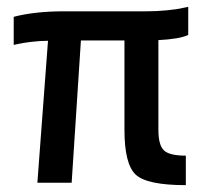

<svg xmlns="http://www.w3.org/2000/svg" viewBox="-20 -533 600 560"><path d="M343 -154V-415H216L189 0H89L120 -414Q97 -414 72 -411Q47 -408 34 -405L20 -402V-484Q82 -500 166 -500H407Q437 -500 467.5 -503Q498 -506 514 -510L529 -513V-431Q503 -419 442 -416V-154Q442 -110 458 -94.5Q474 -79 522 -79V7Q409 7 376 -23.5Q343 -54 343 -154Z"/></svg>

Font: TitilliumText
Style: Medium
Weight: 500
Designer: Accademia di Belle Arti di Urbino and others
Foundry: Accademia di Belle Arti di Urbino and others.
Version: Version 60.001